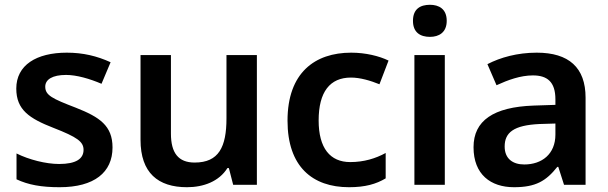

<svg xmlns="http://www.w3.org/2000/svg" viewBox="-20 -772 2541 802"><path d="M450 -156C450 -247 396 -283 297 -322C198 -360 169 -374 169 -410C169 -440 199 -459 256 -459C300 -459 355 -443 404 -422L442 -512C385 -538 327 -552 259 -552C132 -552 48 -500 48 -402C48 -313 103 -277 203 -238C303 -199 329 -180 329 -146C329 -109 298 -87 227 -87C172 -87 101 -105 49 -131V-23C98 0 152 10 229 10C374 10 450 -52 450 -156Z M1053 -542H926V-278C926 -158 894 -93 793 -93C725 -93 694 -133 694 -214V-542H567V-188C567 -50 640 10 761 10C830 10 895 -14 930 -70H936L954 0H1053Z M1438 10C1505 10 1551 -3 1591 -27V-133C1549 -110 1500 -95 1443 -95C1359 -95 1311 -153 1311 -269C1311 -388 1358 -448 1446 -448C1485 -448 1528 -435 1565 -420L1603 -519C1564 -538 1507 -552 1447 -552C1295 -552 1181 -468 1181 -268C1181 -76 1285 10 1438 10Z M1776 -752C1736 -752 1705 -735 1705 -685C1705 -636 1736 -618 1776 -618C1813 -618 1846 -636 1846 -685C1846 -735 1813 -752 1776 -752ZM1838 -542H1711V0H1838Z M2222 -552C2141 -552 2070 -532 2016 -504L2054 -416C2102 -438 2154 -457 2206 -457C2265 -457 2300 -431 2300 -357V-334L2209 -331C2041 -325 1958 -268 1958 -157C1958 -43 2030 10 2127 10C2218 10 2261 -16 2308 -75H2312L2336 0H2426V-364C2426 -490 2356 -552 2222 -552ZM2234 -254 2300 -256V-210C2300 -128 2243 -85 2170 -85C2122 -85 2088 -109 2088 -160C2088 -218 2125 -249 2234 -254Z"/></svg>

Font: Noto Sans Georgian SemiBold
Style: Regular
Weight: 600
Designer: Monotype Design Team, Akaki Razmadze
Foundry: Google LLC
Version: Version 2.005